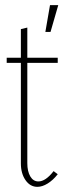

<svg xmlns="http://www.w3.org/2000/svg" viewBox="-20 -719 246 745"><path d="M156 -595 174 -699H206L176 -595ZM125 6Q97 6 79 -20Q61 -46 61 -85V-475H6V-495H61V-606L86 -612V-495H204V-475H86V-86Q86 -54 97.5 -34.5Q109 -15 129 -15Q157 -15 188 -55L204 -43Q186 -20 165 -7Q144 6 125 6Z"/></svg>

Font: Moniqa Thin Paragraph
Style: Regular
Weight: 100
Designer: Rajesh Rajput
Foundry: Rajesh Rajput
Version: Version 1.000